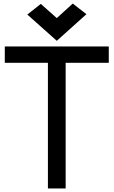

<svg xmlns="http://www.w3.org/2000/svg" viewBox="-20 -1062 640 1082"><path d="M250 0V-800H350V0ZM7 -708V-800H593V-708ZM300 -832 134 -980 210 -1040 300 -960 390 -1042 467 -982Z"/></svg>

Font: Victor Mono Thin
Style: Regular
Weight: 100
Monospace: yes
Designer: Rune Bjørnerås
Version: Version 1.561;gftools[0.9.30]